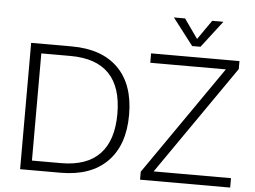

<svg xmlns="http://www.w3.org/2000/svg" viewBox="-59 -1001 1434 1078"><g transform="rotate(5 657.5 -462.0)"><path d="M321 -712Q491 -712 583 -620Q675 -528 675 -357Q675 -186 582.5 -93Q490 0 321 0H92V-712ZM609 -357Q609 -658 318 -658H154V-54H318Q463 -54 536 -130.5Q609 -207 609 -357ZM840 -53H1276V0H768V-45L1194 -659H768V-712H1266V-667ZM1157 -924 1041 -773H994L878 -924H941L1018 -815L1094 -924Z"/></g></svg>

Font: Muli Light
Style: Regular
Weight: 300
Designer: Vernon Adams
Foundry: Vernon Adams
Version: Version 2.100